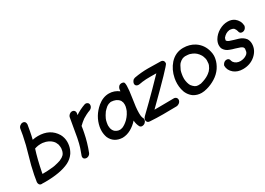

<svg xmlns="http://www.w3.org/2000/svg" viewBox="-7 -1481 3124 2261"><g transform="rotate(-30 1554.5 -350.5)"><path d="M177 -86Q249 -86 322 -94L348 -98Q399 -109 427 -119H428Q450 -129 467 -139Q467 -140 468 -140Q469 -140 469 -141Q475 -145 488 -156L489 -157Q502 -172 504 -179Q511 -192 514 -206Q517 -221 519 -235V-248Q519 -264 515 -280L516 -282L511 -297Q504 -315 500 -320V-322Q489 -339 475 -352Q474 -353 472.5 -354.5Q471 -356 470 -356Q461 -367 430 -382L423 -385Q405 -395 369 -400Q368 -401 366 -401Q364 -401 361.5 -401.5Q359 -402 358 -402L332 -403Q316 -403 305 -401H301Q268 -395 252 -389H251Q212 -268 180 -105ZM154 12Q123 12 117 11L111 12Q90 12 79 -3Q71 -15 71 -31V-37Q78 -81 86 -125Q109 -242 144.5 -359Q180 -476 203 -595Q211 -636 217 -678Q221 -699 238.5 -713Q256 -727 275 -727Q296 -727 307 -713Q315 -701 315 -685V-678Q309 -636 300 -593Q291 -543 278 -492Q315 -500 352 -500Q517 -500 592 -374Q619 -325 619 -268Q619 -243 614 -217Q605 -170 578 -127Q541 -74 484 -46Q366 12 154 12Z M721 11Q715 11 708 9Q680 1 680 -25Q680 -31 681 -37Q683 -44 686 -51Q708 -108 709 -115L715 -132Q729 -175 744 -250Q756 -314 766 -377Q776 -440 788 -502Q792 -523 808.5 -537Q825 -551 845 -551Q865 -551 877 -537Q886 -527 886 -512Q886 -507 885 -502L880 -480Q945 -523 1017 -548Q1024 -550 1031 -550Q1043 -550 1056 -541Q1070 -530 1070 -512Q1070 -506 1069 -499Q1063 -468 1024 -453L1009 -448Q980 -436 931 -407L924 -402Q892 -379 863 -350L858 -346Q853 -306 843 -258Q820 -140 775 -25Q766 -5 746 5Q733 11 721 11Z M1230 -80Q1248 -82 1266 -88Q1306 -106 1344 -143Q1345 -143 1345 -144Q1369 -169 1386 -196Q1411 -236 1415 -258Q1419 -267 1422 -285Q1424 -297 1424 -307V-313Q1424 -323 1422 -336L1423 -337H1422Q1420 -345 1412 -363Q1409 -366 1408 -370Q1396 -384 1394 -385Q1385 -393 1368 -402Q1365 -403 1364 -405Q1335 -417 1300 -419Q1298 -418 1291 -418L1266 -411Q1252 -406 1234 -393Q1211 -373 1191 -351Q1162 -310 1149 -280Q1143 -260 1141 -258L1135 -232L1131 -206Q1130 -199 1130 -191Q1130 -177 1133 -161Q1133 -159 1134 -155Q1142 -124 1162 -105Q1166 -103 1173 -97L1190 -88Q1207 -80 1230 -80ZM1208 17Q1093 12 1048 -85Q1032 -129 1032 -175Q1032 -202 1037 -230Q1063 -364 1172 -456Q1245 -516 1326 -516Q1398 -516 1458 -470L1461 -497Q1463 -511 1473 -525Q1487 -547 1517 -547Q1530 -547 1544 -540Q1556 -533 1556 -488Q1556 -435 1539 -329Q1519 -211 1519 -140Q1519 -109 1523 -87H1524L1529 -69Q1537 -60 1537 -46Q1537 -40 1535 -33Q1532 -15 1515 -1Q1498 13 1475 13Q1457 13 1445 -3Q1423 -44 1420 -94Q1377 -45 1322 -14.5Q1267 16 1208 17Z M1761 16Q1670 16 1580 10Q1545 8 1540 -26L1541 -39Q1545 -58 1561 -73Q1681 -188 1797 -305.5Q1913 -423 1926 -438L1931 -442L1858 -443Q1778 -443 1749 -438L1736 -437Q1733 -437 1733 -436Q1713 -434 1695 -430Q1688 -429 1682 -429Q1668 -429 1656 -436Q1640 -446 1640 -466Q1640 -471 1641 -476Q1644 -489 1655 -504Q1666 -519 1687 -524Q1781 -541 1873 -541Q1917 -541 1960.5 -539.5Q2004 -538 2047 -538Q2073 -537 2084 -514Q2087 -505 2087 -496Q2087 -491 2086 -486Q2081 -460 1697 -82H1752L1861 -83Q1911 -84 1962 -84Q1982 -83 1994 -69Q2003 -59 2003 -45Q2003 -40 2002 -35Q1998 -15 1980.5 -1Q1963 13 1943 14Q1892 14 1842 15Z M2279 25Q2220 25 2171 -6Q2106 -54 2089 -137Q2081 -174 2081 -212Q2081 -248 2088 -285Q2108 -389 2173 -463Q2247 -544 2352 -544Q2437 -544 2504 -502Q2591 -445 2615 -341Q2622 -314 2622 -286Q2622 -264 2617 -241Q2607 -186 2570 -130Q2532 -75 2473 -38.5Q2414 -2 2352 14Q2314 25 2279 25ZM2288 -73Q2304 -73 2315 -74L2326 -75Q2397 -94 2439 -123Q2453 -132 2473 -151Q2474 -152 2475 -152Q2501 -181 2514 -215Q2514 -218 2515 -218L2519 -234Q2522 -258 2522 -275Q2522 -293 2519 -303V-305L2518 -306Q2511 -335 2500 -354Q2500 -355 2499 -355Q2467 -408 2415 -430Q2380 -445 2362 -445Q2351 -447 2325 -447Q2313 -447 2288 -440L2287 -439Q2278 -435 2271.5 -430.5Q2265 -426 2263 -426L2242 -408Q2225 -393 2197 -331Q2190 -310 2186 -286Q2180 -259 2180 -221Q2184 -163 2206 -124Q2245 -74 2280 -74Z M2835 -363Q2834 -363 2834 -364ZM2841 26Q2768 26 2720 -13Q2667 -57 2667 -120Q2670 -132 2681 -146Q2700 -168 2726 -168Q2760 -168 2766 -132V-131Q2769 -121 2774 -113Q2805 -71 2863 -71Q2912 -73 2945 -96Q2958 -105 2960.5 -108.5Q2963 -112 2966 -117Q2976 -126 2980 -172Q2977 -185 2969 -195L2948 -208Q2946 -208 2943 -210Q2930 -216 2879 -231Q2846 -239 2816 -251Q2762 -269 2738 -317Q2732 -336 2732 -357Q2732 -392 2753 -430Q2785 -484 2842 -517Q2899 -550 2960 -550Q3011 -550 3049 -524Q3105 -480 3109 -412Q3109 -395 3095 -377Q3077 -355 3050 -355Q3016 -355 3010 -391V-393Q3010 -395 3009 -395Q3005 -415 2987 -437Q2970 -451 2930 -453Q2928 -452 2925 -452Q2877 -446 2840 -401Q2834 -388 2831 -370L2835 -360V-363Q2843 -353 2855 -348Q2856 -346 2859 -345Q2913 -327 2921 -325Q2949 -318 2976 -309Q3028 -293 3060 -253Q3080 -221 3080 -182Q3080 -96 3008 -33Q2939 26 2841 26Z"/></g></svg>

Font: Bad Comic
Style: Italic
Weight: 400
Italic angle: -11°
Designer: GGBotNet
Foundry: GGBotNet
Version: 0.95